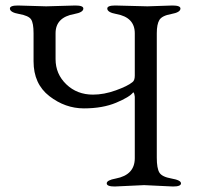

<svg xmlns="http://www.w3.org/2000/svg" viewBox="-20 -673 720 698"><path d="M609 5 504 0 397 5Q368 5 368 -6.5Q368 -18 401 -24Q470 -37 470 -98V-321Q468 -338 464 -337Q451 -320 402 -299.5Q353 -279 285 -279Q217 -279 159.5 -323.5Q102 -368 102 -450V-552Q102 -589 93 -602.5Q84 -616 50 -622Q16 -628 16 -642Q16 -653 45 -653L148 -650L254 -653Q283 -653 283 -642Q283 -628 250 -622Q182 -610 182 -552V-458Q182 -404 221 -366.5Q260 -329 318 -329Q358 -329 401 -344.5Q444 -360 461 -374Q470 -380 470 -398V-552Q470 -610 403 -622Q370 -628 370 -642Q370 -653 399 -653L516 -650L607 -653Q636 -653 636 -642Q636 -628 602.5 -622Q569 -616 559.5 -600.5Q550 -585 550 -552V-100Q550 -61 559.5 -45.5Q569 -30 603.5 -24Q638 -18 638 -6.5Q638 5 609 5Z"/></svg>

Font: EB Garamond
Style: Regular
Weight: 400
Version: Version 0.012